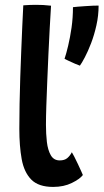

<svg xmlns="http://www.w3.org/2000/svg" viewBox="-20 -736 418 775"><path d="M314.5 -29.5Q302.5 -13.5 270 2.5Q237.5 18.5 194.5 18.5Q135.5 18.5 106.2 -11.2Q77 -41 67.5 -94Q58 -147 58 -216Q58 -263 59 -316.2Q60 -369.5 61.8 -424.5Q63.5 -479.5 65.8 -532.2Q68 -585 70 -631.8Q72 -678.5 74 -714.5Q101.5 -716.5 124 -716.5Q139.5 -716.5 154.2 -715.8Q169 -715 186 -713Q183.5 -674.5 180.8 -624Q178 -573.5 175.5 -518.2Q173 -463 170.8 -409Q168.5 -355 167 -309Q165.5 -263 165.5 -232Q165.5 -196 169.2 -163.2Q173 -130.5 185 -109.5Q197 -88.5 221 -88.5Q240.5 -88.5 251.5 -97.8Q262.5 -107 270 -121.5Q273 -117 279.8 -103.8Q286.5 -90.5 294 -74.8Q301.5 -59 307.2 -46.2Q313 -33.5 314.5 -29.5ZM378 -713.5Q378 -673 369.2 -634Q360.5 -595 347.8 -561.8Q335 -528.5 322.5 -504.8Q310 -481 302.5 -471Q296 -473 282.8 -478.8Q269.5 -484.5 257 -490.5Q244.5 -496.5 240.5 -498.5Q247.5 -519 255.2 -551.8Q263 -584.5 268.8 -624.5Q274.5 -664.5 274.5 -707Q280.5 -708 294 -709Q307.5 -710 323.8 -711.2Q340 -712.5 354.8 -713Q369.5 -713.5 378 -713.5Z"/></svg>

Font: Grandstander Thin Medium
Style: Regular
Weight: 500
Version: Version 1.200